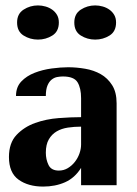

<svg xmlns="http://www.w3.org/2000/svg" viewBox="-20 -683 507 708"><path d="M13 -104Q13 -156 41 -185.5Q69 -215 109.5 -229.5Q150 -244 196 -247.5Q242 -251 279 -251V-321Q279 -358 266 -379.5Q253 -401 212 -401Q202 -401 191 -399Q180 -397 170.5 -389.5Q161 -382 155 -367.5Q149 -353 149 -329H39Q39 -362 58.5 -382.5Q78 -403 107.5 -414.5Q137 -426 170.5 -430.5Q204 -435 231 -435Q262 -435 294 -429.5Q326 -424 351.5 -409.5Q377 -395 393.5 -369Q410 -343 410 -302V0H279V-64Q256 -27 220 -11Q184 5 139 5Q84 5 48.5 -20.5Q13 -46 13 -104ZM197 -54Q215 -54 230 -63Q245 -72 256 -86Q267 -100 273 -117Q279 -134 279 -150V-216Q254 -216 230.5 -212.5Q207 -209 189 -198.5Q171 -188 160 -169Q149 -150 149 -120Q149 -95 159 -74.5Q169 -54 197 -54ZM254 -600Q254 -632 278 -647.5Q302 -663 331 -663Q345 -663 359 -659Q373 -655 384 -647Q395 -639 401.5 -627.5Q408 -616 408 -600Q408 -567 384 -552Q360 -537 331 -537Q302 -537 278 -552Q254 -567 254 -600ZM120 -663Q134 -663 148 -659Q162 -655 173 -647Q184 -639 190.5 -627.5Q197 -616 197 -600Q197 -567 173 -552Q149 -537 120 -537Q91 -537 67 -552Q43 -567 43 -600Q43 -632 67 -647.5Q91 -663 120 -663Z"/></svg>

Font: Gamine
Style: Bold
Weight: 700
Designer: Tapiwanashe Sebastian Garikayi
Version: Version 1.000